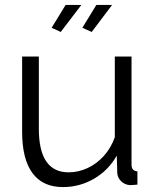

<svg xmlns="http://www.w3.org/2000/svg" viewBox="-20 -751 634 781"><path d="M70 -215V-521H138V-227Q138 -138 168.5 -94Q199 -50 259 -50Q299 -50 336.5 -67.5Q374 -85 403 -117.5Q432 -150 447 -193V-521H515V-82Q515 -68 521 -61.5Q527 -55 539 -54V0Q527 1 520 1.5Q513 2 507 2Q487 0 472.5 -14Q458 -28 457 -48L455 -118Q421 -58 362.5 -24Q304 10 236 10Q154 10 112 -47Q70 -104 70 -215ZM227 -621 190 -638 247 -731H311ZM353 -621 315 -638 372 -731H436Z"/></svg>

Font: Raleway Thin
Style: Regular
Weight: 400
Version: Version 4.026